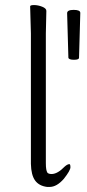

<svg xmlns="http://www.w3.org/2000/svg" viewBox="-20 -722 342 758"><path d="M166 16Q134 12 118.5 -9.5Q103 -31 102 -75V-590L99 -697Q99 -702 114.5 -702Q130 -702 146.5 -695.5Q163 -689 163 -679L161 -590V-78Q161 -49 167 -41V-40Q173 -35 183 -35H185Q208 -36 235 -64Q246 -74 254 -74Q258 -74 258 -61.5Q258 -49 232 -16Q204 16 176 16ZM232 -16ZM235 -64 236 -65Q236 -64 235 -64ZM272 -486Q252 -486 250 -494L245 -670Q245 -683 271 -683Q297 -683 297 -671V-670L292 -494Q292 -486 272 -486Z"/></svg>

Font: LXGW WenKai TC Light
Style: Regular
Weight: 300
Designer: LXGW / Fontworks Inc.
Foundry: LXGW / Fontworks Inc.
Version: Version 1.330